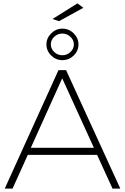

<svg xmlns="http://www.w3.org/2000/svg" viewBox="-20 -1113 737 1133"><path d="M644 0 553 -199H144L54 0H8L325 -699H370L690 0ZM162 -241H534L347 -651ZM443 -851Q443 -813 415 -785.5Q387 -758 348 -758Q310 -758 282 -785.5Q254 -813 254 -851Q254 -888 282 -916Q310 -944 348 -944Q387 -944 415 -916Q443 -888 443 -851ZM348 -787Q375 -787 395.5 -806Q416 -825 416 -851Q416 -877 395.5 -896Q375 -915 348 -915Q320 -915 300 -896Q280 -877 280 -851Q280 -825 300 -806Q320 -787 348 -787ZM437 -1093 472 -1067 328 -988 290 -1001Z"/></svg>

Font: Argentum Sans ExtraLight
Style: Regular
Weight: 275
Designer: Julieta Ulanovsky (Modified by Cristiano Sobral)
Foundry: Julieta Ulanovsky
Version: Version 1.000; ttfautohint (v1.5.65-e2d9)